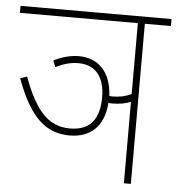

<svg xmlns="http://www.w3.org/2000/svg" viewBox="-48 -667 657 712"><g transform="rotate(5 281.0 -311.0)"><path d="M139 -431 148 -407C177 -421 202 -429 233 -429C290 -429 331 -393 331 -310C331 -233 300 -185 222 -185C146 -185 95 -232 47 -363L22 -354C75 -210 136 -159 223 -159C297 -159 350 -201 356 -292C362 -291 367 -291 371 -291C396 -291 419 -295 439 -303V0H465V-596H562V-622H0V-596H439V-332C415 -321 394 -317 370 -317C365 -317 361 -317 357 -318C353 -407 304 -455 232 -455C201 -455 169 -446 139 -431Z"/></g></svg>

Font: Noto Sans Devanagari Condensed Thin
Style: Regular
Weight: 100
Width: 3
Designer: Jelle Bosma - Monotype Design Team
Foundry: Monotype Imaging Inc.
Version: Version 2.004